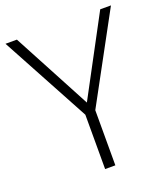

<svg xmlns="http://www.w3.org/2000/svg" viewBox="-132 -808 792 903"><g transform="rotate(-20 264.0 -357.0)"><path d="M290 0H238.8V-272L0 -713.9H57.1L265.1 -323.2L474.1 -713.9H527.8L290 -275.9Z"/></g></svg>

Font: OpenSans-Light
Style: Regular
Weight: 300
Foundry: Ascender Corporation
Version: Version 1.10